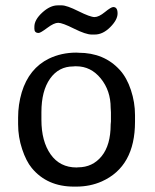

<svg xmlns="http://www.w3.org/2000/svg" viewBox="-20 -691 581 720"><path d="M395 -286.6Q395 -351.1 357.9 -396.7Q320.8 -442.4 266.1 -442.4H260.7L254.9 -441.9Q200.2 -441.9 167.7 -396Q135.3 -350.1 135.3 -270.5V-241.7Q135.3 -161.1 169.9 -112.1Q204.6 -63 267.1 -63L272.5 -63.5Q327.1 -63.5 361.1 -105.2Q395 -147 395 -224.1L396 -235.4V-270Q395 -280.8 395 -286.6ZM196.3 -670.9H211.9Q230.5 -670.9 274.4 -648.9Q318.4 -627 334.5 -627Q350.6 -627 373.5 -645.8Q396.5 -664.6 404.8 -664.6Q420.9 -664.6 420.9 -640.6Q420.9 -616.7 393.3 -589.1Q365.7 -561.5 335.4 -561.5H323.7Q301.8 -561.5 257.8 -583.5Q213.9 -605.5 198.2 -605.5Q182.6 -605.5 157.2 -586.4Q131.8 -567.4 125 -567.4Q108.9 -567.4 108.9 -583V-590.8Q108.9 -616.7 138.4 -643.8Q168 -670.9 196.3 -670.9ZM486.3 -259.3V-234.4Q486.3 -66.4 361.8 -10.7Q317.9 8.8 265.6 8.8H257.3Q156.7 8.8 99.1 -61Q78.1 -86.4 63 -131.8Q47.9 -177.2 47.9 -225.1V-250Q47.9 -298.8 61.5 -344.7Q88.9 -434.6 163.6 -471.2Q210.4 -493.7 266.1 -493.7L274.4 -493.2Q370.6 -493.2 429.2 -428.7Q455.6 -399.9 470.9 -353.5Q486.3 -307.1 486.3 -259.3Z"/></svg>

Font: Averia Libre Light
Style: Regular
Weight: 300
Version: Version 1.002